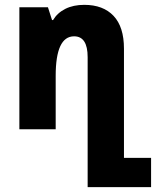

<svg xmlns="http://www.w3.org/2000/svg" viewBox="-20 -534 644 793"><path d="M342 239V-298Q342 -384 286 -384Q210 -384 210 -221V0H60V-504H178L195 -451H199Q217 -481 250 -497.5Q283 -514 328 -514Q406 -514 449 -468.5Q492 -423 492 -333V118H604V239Z"/></svg>

Font: Noto Sans Armenian Condensed ExtraBold
Style: Regular
Weight: 800
Width: 3
Designer: Monotype Design Team
Foundry: Monotype Imaging Inc.
Version: Version 2.008; ttfautohint (v1.8.4.7-5d5b)